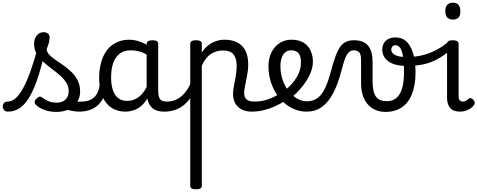

<svg xmlns="http://www.w3.org/2000/svg" viewBox="-114 -815 3558 1431"><path d="M-55 17Q-74 17 -83.5 5.5Q-93 -6 -93.5 -20.5Q-94 -35 -85 -46.5Q-76 -58 -57 -58Q-24 -58 5.5 -85.5Q35 -113 63 -166.5Q91 -220 118.5 -299.5Q146 -379 174 -483L229 -469Q203 -347 174.5 -256Q146 -165 112.5 -104Q79 -43 38 -13Q-3 17 -55 17ZM305 19Q259 19 219 5Q179 -9 151 -36Q144 -44 144.5 -56Q145 -68 159 -81Q170 -92 179 -94.5Q188 -97 199 -89Q225 -70 249.5 -60Q274 -50 311 -50Q351 -50 374.5 -73.5Q398 -97 398 -135Q398 -171 379.5 -200Q361 -229 331.5 -254.5Q302 -280 269 -304.5Q236 -329 206.5 -356Q177 -383 158.5 -415.5Q140 -448 140 -488Q140 -526 160 -550.5Q180 -575 211 -575Q232 -575 244 -564.5Q256 -554 256 -535Q256 -519 250.5 -497.5Q245 -476 234 -450Q234 -428 252 -408.5Q270 -389 298.5 -369.5Q327 -350 358.5 -328Q390 -306 418.5 -278.5Q447 -251 465 -215.5Q483 -180 483 -133Q483 -66 434.5 -23.5Q386 19 305 19ZM474 17Q450 17 425.5 11.5Q401 6 377.5 3.5Q354 1 329 12L350 -16Q385 -34 409.5 -43Q434 -52 453.5 -55Q473 -58 493 -58Q502 -58 504 -46.5Q506 -35 502 -20.5Q498 -6 490.5 5.5Q483 17 474 17Z M475 17Q461 17 454.5 5.5Q448 -6 449.5 -20.5Q451 -35 462 -46.5Q473 -58 494 -58Q524 -58 547.5 -66Q571 -74 588 -90Q605 -106 615.5 -130Q626 -154 630 -186Q632 -201 645 -205.5Q658 -210 670.5 -205.5Q683 -201 681 -186Q677 -133 660 -94.5Q643 -56 616 -31.5Q589 -7 553.5 5Q518 17 475 17Z M820 17Q763 17 719 -10.5Q675 -38 650 -94Q625 -150 625 -235Q625 -287 635 -331Q645 -375 663.5 -410Q682 -445 709.5 -469Q737 -493 772 -506Q807 -519 849 -519Q890 -519 933 -503Q976 -487 1010 -461V-386Q970 -418 933.5 -429Q897 -440 858 -440Q832 -440 809.5 -432Q787 -424 769.5 -408Q752 -392 739.5 -368Q727 -344 720.5 -312Q714 -280 714 -239Q714 -184 727 -144.5Q740 -105 766.5 -84Q793 -63 833 -63Q869 -63 900.5 -79.5Q932 -96 958.5 -132.5Q985 -169 1004 -229L1020 -168Q997 -91 963.5 -51Q930 -11 892.5 3Q855 17 820 17ZM1110 17Q1076 17 1051 7.5Q1026 -2 1010 -21.5Q994 -41 986.5 -70.5Q979 -100 979 -140V-486Q979 -501 990 -508Q1001 -515 1023 -515Q1044 -515 1054.5 -508.5Q1065 -502 1065 -488V-140Q1065 -95 1078.5 -76.5Q1092 -58 1129 -58Q1138 -58 1142.5 -46.5Q1147 -35 1145.5 -20.5Q1144 -6 1135.5 5.5Q1127 17 1110 17Z M1110 17Q1096 17 1089.5 5.5Q1083 -6 1084.5 -20.5Q1086 -35 1097 -46.5Q1108 -58 1129 -58Q1162 -58 1190 -69Q1218 -80 1241 -100Q1264 -120 1281.5 -147Q1299 -174 1311 -205Q1317 -220 1328.5 -218.5Q1340 -217 1348.5 -207Q1357 -197 1354 -186Q1339 -138 1315.5 -100.5Q1292 -63 1261.5 -36.5Q1231 -10 1193 3.5Q1155 17 1110 17Z M1346 596Q1325 596 1314.5 589.5Q1304 583 1304 570V-489Q1304 -502 1314.5 -508.5Q1325 -515 1346 -515Q1368 -515 1379 -508.5Q1390 -502 1390 -489V-424Q1409 -453 1435 -474.5Q1461 -496 1493 -507.5Q1525 -519 1560 -519Q1612 -519 1651.5 -500Q1691 -481 1713.5 -440.5Q1736 -400 1736 -334Q1736 -310 1733 -286.5Q1730 -263 1725.5 -240.5Q1721 -218 1716.5 -197Q1712 -176 1709 -156.5Q1706 -137 1706 -120Q1706 -91 1723 -74.5Q1740 -58 1783 -58Q1797 -58 1803.5 -46.5Q1810 -35 1808.5 -20.5Q1807 -6 1796 5.5Q1785 17 1764 17Q1697 17 1660 -18.5Q1623 -54 1623 -115Q1623 -131 1625.5 -150.5Q1628 -170 1632.5 -191.5Q1637 -213 1641 -236Q1645 -259 1647.5 -281.5Q1650 -304 1650 -326Q1650 -379 1626.5 -409Q1603 -439 1548 -439Q1526 -439 1503.5 -433Q1481 -427 1460 -414Q1439 -401 1421.5 -379Q1404 -357 1390 -325V570Q1390 583 1379 589.5Q1368 596 1346 596Z M1764 17Q1745 17 1738.5 5.5Q1732 -6 1736 -20.5Q1740 -35 1752 -46.5Q1764 -58 1783 -58Q1839 -58 1890.5 -77Q1942 -96 1979 -124Q1993 -133 2003 -128Q2013 -123 2018 -110.5Q2023 -98 2021.5 -84.5Q2020 -71 2009 -64Q1977 -41 1935.5 -22.5Q1894 -4 1850 6.5Q1806 17 1764 17Z M1983 -121Q2005 -136 2024.5 -153.5Q2044 -171 2060 -189Q2082 -214 2097.5 -239.5Q2113 -265 2121 -292.5Q2129 -320 2129 -349Q2129 -401 2109 -420.5Q2089 -440 2055 -440Q2041 -440 2034.5 -452Q2028 -464 2028.5 -479.5Q2029 -495 2036.5 -507Q2044 -519 2058 -519Q2115 -519 2150.5 -496Q2186 -473 2202 -435.5Q2218 -398 2218 -355Q2218 -321 2205.5 -285Q2193 -249 2171 -214.5Q2149 -180 2120 -148Q2099 -124 2075 -103Q2051 -82 2025 -64Z M2171 17Q2125 17 2082.5 0Q2040 -17 2004.5 -48Q1969 -79 1942.5 -121.5Q1916 -164 1901.5 -214.5Q1887 -265 1887 -321Q1887 -364 1899.5 -400.5Q1912 -437 1935 -463.5Q1958 -490 1989.5 -504.5Q2021 -519 2058 -519Q2072 -519 2078.5 -507Q2085 -495 2084.5 -479.5Q2084 -464 2076 -452Q2068 -440 2054 -440Q2041 -440 2029 -435Q2017 -430 2007 -420.5Q1997 -411 1990.5 -397Q1984 -383 1980 -364.5Q1976 -346 1976 -323Q1976 -266 1993 -218Q2010 -170 2038.5 -134.5Q2067 -99 2102 -79.5Q2137 -60 2173 -60Q2214 -60 2243 -78Q2272 -96 2292.5 -128.5Q2313 -161 2328.5 -205.5Q2344 -250 2358 -304Q2373 -358 2387.5 -398Q2402 -438 2420 -464Q2438 -490 2463 -502.5Q2488 -515 2524 -515Q2538 -515 2544.5 -503.5Q2551 -492 2550.5 -477.5Q2550 -463 2542.5 -451.5Q2535 -440 2521 -440Q2507 -440 2495.5 -433Q2484 -426 2474 -411Q2464 -396 2455 -371Q2446 -346 2437 -310Q2422 -252 2401.5 -194Q2381 -136 2350 -88Q2319 -40 2275.5 -11.5Q2232 17 2171 17Z M2759 19Q2720 19 2687 5.5Q2654 -8 2629.5 -34.5Q2605 -61 2591 -101Q2577 -141 2577 -193V-369Q2577 -411 2562.5 -425.5Q2548 -440 2522 -440Q2506 -440 2497.5 -451.5Q2489 -463 2489 -477.5Q2489 -492 2498 -503.5Q2507 -515 2524 -515Q2560 -515 2586.5 -505Q2613 -495 2630 -474Q2647 -453 2655 -422Q2663 -391 2663 -349V-211Q2663 -169 2669.5 -140Q2676 -111 2688.5 -94Q2701 -77 2721 -69Q2741 -61 2768 -61Q2787 -61 2803.5 -65.5Q2820 -70 2834.5 -80.5Q2849 -91 2860.5 -107.5Q2872 -124 2880 -147.5Q2888 -171 2892.5 -202.5Q2897 -234 2897 -274Q2897 -355 2889 -399Q2881 -443 2866.5 -460.5Q2852 -478 2833 -478Q2817 -478 2810.5 -492.5Q2804 -507 2809.5 -521.5Q2815 -536 2833 -536Q2886 -536 2919 -502Q2952 -468 2967.5 -409Q2983 -350 2983 -274Q2983 -228 2976.5 -188.5Q2970 -149 2957.5 -116.5Q2945 -84 2926.5 -59Q2908 -34 2883 -16.5Q2858 1 2827 10Q2796 19 2759 19Z M2917 -324Q2826 -324 2780.5 -358Q2735 -392 2735 -445Q2735 -486 2761 -511Q2787 -536 2833 -536Q2845 -536 2850 -521.5Q2855 -507 2851 -492.5Q2847 -478 2832 -478Q2817 -478 2809.5 -467.5Q2802 -457 2802 -445Q2802 -432 2812.5 -419Q2823 -406 2848.5 -398Q2874 -390 2917 -390Q2972 -390 3024 -401Q3076 -412 3126 -436.5Q3176 -461 3225 -501Q3235 -510 3244 -506Q3253 -502 3258 -491Q3263 -480 3261 -467Q3259 -454 3248 -445Q3189 -396 3137 -369.5Q3085 -343 3032.5 -333.5Q2980 -324 2917 -324Z M3317 17Q3265 17 3241.5 -10Q3218 -37 3218 -86V-489Q3218 -502 3228.5 -508.5Q3239 -515 3260 -515Q3282 -515 3293 -508.5Q3304 -502 3304 -489V-96Q3304 -76 3313 -67Q3322 -58 3335 -58Q3346 -58 3353.5 -61.5Q3361 -65 3367.5 -70Q3374 -75 3382 -81Q3388 -86 3398.5 -82Q3409 -78 3415 -70Q3423 -61 3424 -51Q3425 -41 3419 -33Q3408 -17 3391.5 -6Q3375 5 3355.5 11Q3336 17 3317 17ZM3262 -669Q3234 -669 3219.5 -684.5Q3205 -700 3205 -731Q3205 -763 3219.5 -779Q3234 -795 3262 -795Q3289 -795 3303 -779Q3317 -763 3317 -731Q3318 -700 3303.5 -684.5Q3289 -669 3262 -669Z"/></svg>

Font: Playwrite PT
Style: Regular
Weight: 400
Designer: Veronika Burian, José Scaglione
Foundry: TypeTogether
Version: Version 1.002